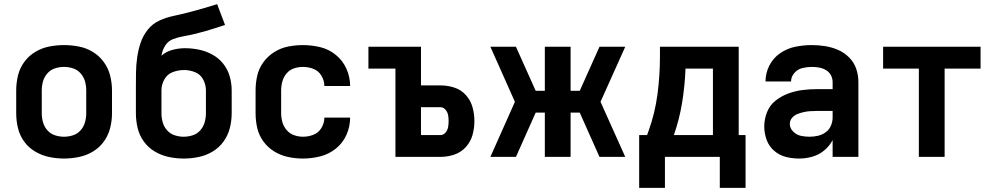

<svg xmlns="http://www.w3.org/2000/svg" viewBox="-20 -755 4792 924"><path d="M288 8Q324 8 360 0.5Q396 -7 427 -25.5Q458 -44 479.5 -73.5Q501 -103 510 -138.5Q519 -174 519 -210V-320Q519 -356 510 -391.5Q501 -427 479.5 -456.5Q458 -486 427 -505Q396 -524 360 -531Q324 -538 288 -538Q252 -538 216.5 -531Q181 -524 149.5 -505Q118 -486 96.5 -456.5Q75 -427 66.5 -391.5Q58 -356 58 -320V-210Q58 -174 66.5 -138.5Q75 -103 96.5 -73.5Q118 -44 149.5 -25.5Q181 -7 216.5 0.5Q252 8 288 8ZM288 -97Q266 -97 244.5 -104Q223 -111 208 -128Q193 -145 187 -166.5Q181 -188 181 -210V-320Q181 -342 187 -363.5Q193 -385 208 -402Q223 -419 244.5 -426Q266 -433 288 -433Q310 -433 331.5 -426Q353 -419 368 -402Q383 -385 389 -363.5Q395 -342 395 -320V-210Q395 -188 389 -166.5Q383 -145 368 -128Q353 -111 331.5 -104Q310 -97 288 -97Z M864 8Q900 8 936 0.5Q972 -7 1003 -25.5Q1034 -44 1055.5 -73.5Q1077 -103 1086 -138.5Q1095 -174 1095 -210V-320Q1095 -354 1085.5 -387.5Q1076 -421 1054.5 -448Q1033 -475 1002.5 -492Q972 -509 938 -516Q904 -523 870 -523Q840 -523 810 -515Q780 -507 757 -487Q761 -513 775 -535.5Q789 -558 813.5 -567Q838 -576 863.5 -580.5Q889 -585 914.5 -591Q940 -597 964.5 -604Q989 -611 1014 -619Q1039 -627 1063 -635L1025 -735Q990 -724 955.5 -714Q921 -704 886 -695Q851 -686 815.5 -678.5Q780 -671 747 -656Q714 -641 691 -612Q668 -583 656.5 -548.5Q645 -514 640 -478Q635 -442 634.5 -406Q634 -370 634 -334Q634 -330 634 -326.5Q634 -323 634 -320V-210Q634 -174 642.5 -138.5Q651 -103 672.5 -73.5Q694 -44 725.5 -25.5Q757 -7 792.5 0.5Q828 8 864 8ZM864 -97Q842 -97 820.5 -104Q799 -111 784 -128Q769 -145 763 -166.5Q757 -188 757 -210V-320Q757 -348 771 -373Q785 -398 811.5 -408Q838 -418 866 -418Q893 -418 919 -407.5Q945 -397 958 -372Q971 -347 971 -320V-210Q971 -188 965 -166.5Q959 -145 944 -128Q929 -111 907.5 -104Q886 -97 864 -97Z M1438 8Q1480 8 1521.5 -2.5Q1563 -13 1596.5 -40Q1630 -67 1647.5 -106.5Q1665 -146 1665 -189H1541Q1541 -163 1527 -139.5Q1513 -116 1488.5 -106.5Q1464 -97 1438 -97Q1416 -97 1395 -104.5Q1374 -112 1359.5 -129Q1345 -146 1339 -167Q1333 -188 1333 -210V-320Q1333 -342 1339 -363.5Q1345 -385 1359.5 -402Q1374 -419 1395 -426Q1416 -433 1438 -433Q1464 -433 1488.5 -423.5Q1513 -414 1527 -390.5Q1541 -367 1541 -341H1665Q1665 -384 1647.5 -423.5Q1630 -463 1596.5 -490.5Q1563 -518 1521.5 -528Q1480 -538 1438 -538Q1402 -538 1366.5 -531Q1331 -524 1300 -504.5Q1269 -485 1247.5 -455.5Q1226 -426 1218 -391Q1210 -356 1210 -320V-210Q1210 -174 1218 -139Q1226 -104 1247.5 -74.5Q1269 -45 1300 -26Q1331 -7 1366.5 0.5Q1402 8 1438 8Z M1883 0H2100Q2134 0 2166.5 -11Q2199 -22 2222 -47.5Q2245 -73 2254 -105.5Q2263 -138 2263 -172Q2263 -206 2254 -239Q2245 -272 2222 -297.5Q2199 -323 2166.5 -333.5Q2134 -344 2100 -344H2006V-530H1753V-425H1883ZM2100 -105H2006V-239H2100Q2114 -239 2124 -227Q2134 -215 2136.5 -201Q2139 -187 2139 -172Q2139 -158 2136.5 -143.5Q2134 -129 2124 -117Q2114 -105 2100 -105Z M2340 0H2463L2558 -213H2602V0H2726V-213H2770L2865 0H2989L2870 -265L2989 -530H2865L2770 -318H2726V-530H2602V-318H2558L2463 -530H2340L2458 -265Z M3444 149H3568V-105H3535V-530H3156V-482Q3156 -391 3144 -300.5Q3132 -210 3101 -124L3094 -105H3056V0H3444ZM3223 -105Q3250 -182 3263 -263Q3276 -344 3279 -425H3411V-105ZM3056 149H3180V0H3056Z M3826 8Q3858 8 3889.5 -1Q3921 -10 3946.5 -31Q3972 -52 3987 -81V0H4111V-360Q4111 -393 4100.5 -424Q4090 -455 4066.5 -478.5Q4043 -502 4013 -515Q3983 -528 3951 -533Q3919 -538 3887 -538Q3847 -538 3807.5 -530Q3768 -522 3734.5 -499Q3701 -476 3682.5 -439.5Q3664 -403 3664 -363H3787Q3787 -386 3803 -404Q3819 -422 3841.5 -427.5Q3864 -433 3887 -433Q3904 -433 3921.5 -430Q3939 -427 3954.5 -418Q3970 -409 3978.5 -393.5Q3987 -378 3987 -360V-326H3910Q3875 -326 3840.5 -321.5Q3806 -317 3772.5 -304.5Q3739 -292 3711.5 -270Q3684 -248 3671 -214.5Q3658 -181 3658 -146Q3658 -114 3669 -83Q3680 -52 3705 -30Q3730 -8 3761.5 0Q3793 8 3826 8ZM3875 -97Q3854 -97 3833.5 -101.5Q3813 -106 3797 -122Q3781 -138 3781 -159Q3781 -175 3791.5 -187.5Q3802 -200 3817 -206Q3832 -212 3847.5 -215.5Q3863 -219 3879 -220Q3895 -221 3910 -221H3987V-189Q3987 -169 3978.5 -149.5Q3970 -130 3953 -118Q3936 -106 3916 -101.5Q3896 -97 3875 -97Z M4402 0H4526V-425H4699V-530H4230V-425H4402Z"/></svg>

Font: Iosevka Sparkle
Style: Bold
Weight: 700
Designer: Belleve Invis
Foundry: Belleve Invis
Version: Version 4.5.0; ttfautohint (v1.8.3)